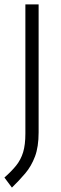

<svg xmlns="http://www.w3.org/2000/svg" viewBox="-35 -570 275 870"><path d="M19 280 -15 234.5Q17.5 206 38.5 179.8Q59.5 153.5 69.8 119.8Q80 86 80 35V-550H140V30Q140 95.5 123.5 139.2Q107 183 79.5 215.5Q52 248 19 280Z"/></svg>

Font: Junction Light
Style: Regular
Weight: 300
Designer: Caroline Hadilaksono
Foundry: Caroline Hadilaksono, Tyler Finck, The League of Moveable Type
Version: Version 2.000; ttfautohint (v1.8.3)